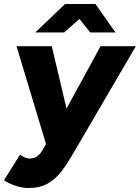

<svg xmlns="http://www.w3.org/2000/svg" viewBox="-39 -732 702 964"><path d="M-19 173 62 44Q87 64 109 64Q150 64 173 24L192 -9L44 -500H221L295 -187L466 -500H643L334 29Q297 93 268 130.5Q239 168 199.5 190Q160 212 103 212Q73 212 38.5 200.5Q4 189 -19 173ZM288 -712H440L541 -569H414L360 -637L283 -569H138Z"/></svg>

Font: Oak Sans ExtraBold
Style: Italic
Weight: 800
Italic angle: -9.49998°
Foundry: Erik Kennedy, Walven
Version: Version 1.000